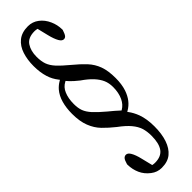

<svg xmlns="http://www.w3.org/2000/svg" viewBox="-319 -752 929 929"><g transform="rotate(-45 145.5 -287.5)"><path d="M150.9 -759.3Q182.1 -759.3 206.5 -740.7Q231 -722.2 244.6 -691.4Q257.3 -663.1 257.8 -632.3V-627.4Q251 -606.4 245.1 -598.9Q239.3 -591.3 230 -591.3Q217.8 -591.3 208 -608.4Q197.3 -627 189 -661.1L175.3 -717.3Q164.6 -719.7 156.7 -719.7Q111.8 -719.7 93.8 -691.9Q76.2 -665 76.2 -625Q76.2 -594.7 83.7 -573.2Q91.3 -551.8 110.6 -530.5Q129.9 -509.3 165.5 -480Q201.2 -450.7 225.6 -424.6Q250 -398.4 262.2 -365Q274.4 -331.5 274.4 -281.7Q274.4 -239.3 263.7 -207Q245.6 -153.3 202.6 -128.9L198.2 -126.5L201.2 -122.1Q217.3 -100.6 228 -72.3Q241.7 -34.7 241.7 16.4Q241.7 67.4 229 104.7Q216.3 142.1 191.4 162.8Q166.5 183.6 125 183.6Q94.7 183.6 70.3 164.6Q43.9 144.5 31.2 116.2Q18.6 87.9 18.1 55.7V52.2Q24.4 29.8 31 22.7Q37.6 15.6 46.9 15.6Q59.1 15.6 68.8 32.2Q79.6 50.3 87.4 83.5L101.6 141.1Q110.4 143.1 119.1 143.1Q161.6 143.1 180.7 116.9Q199.7 90.8 199.7 38.6Q199.7 8.3 192.4 -14.6Q185.1 -37.6 166 -60.5Q147 -83.5 110.4 -110.4Q79.1 -135.3 54.7 -160.4Q30.3 -185.5 16.4 -221.2Q2.4 -256.8 2.4 -308.1Q2.4 -348.6 11.7 -381.3Q21 -414.1 40.5 -437Q54.7 -453.1 72.8 -463.4L77.6 -466.3L74.2 -470.7Q53.7 -496.6 44.9 -525.9Q34.2 -560.1 34.2 -603.3Q34.2 -646.5 45.7 -681.9Q57.1 -717.3 83 -738.3Q108.9 -759.3 150.9 -759.3ZM42 -335.9Q42 -308.1 49.3 -288.3Q56.6 -268.6 75.4 -247.6Q94.2 -226.6 130.4 -196.3Q140.1 -189 158 -173.3Q175.8 -157.7 183.6 -150.4L186.5 -152.3Q208.5 -165 221.2 -191.4Q234.9 -220.7 234.9 -259.3Q234.9 -287.1 225.6 -308.3Q216.3 -329.6 197 -350.6Q177.7 -371.6 144.5 -394.5Q131.8 -404.3 120.8 -414.3Q109.9 -424.3 103.8 -430.9Q97.7 -437.5 92.8 -443.4L89.4 -441.4Q64.9 -428.7 54.2 -402.8Q42 -375 42 -335.9Z"/></g></svg>

Font: Scarab Serif
Style: Condensed-Light
Weight: 300
Designer: John Roberts
Foundry: Scarab
Version: 1.0